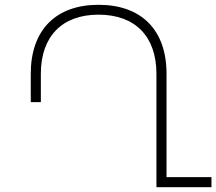

<svg xmlns="http://www.w3.org/2000/svg" viewBox="-20 -779 900 799"><path d="M673 -42V-472C673 -654 569 -759 390 -759C212 -759 108 -654 108 -472V-354H150V-472C150 -628 239 -718 390 -718C542 -718 631 -628 631 -472V0H860V-42Z"/></svg>

Font: Montserrat arm ExtraLight
Style: Regular
Weight: 275
Designer: Julieta Ulanovsky
Foundry: Julieta Ulanovsky
Version: Version 6.000;PS 006.000;hotconv 1.0.88;makeotf.lib2.5.64775